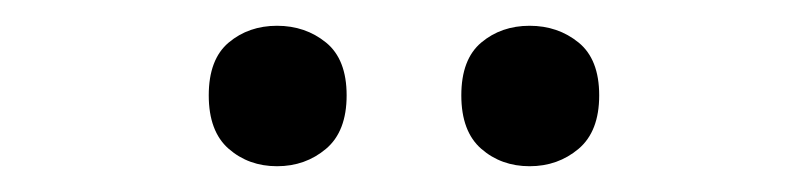

<svg xmlns="http://www.w3.org/2000/svg" viewBox="-20 -757 624 149"><path d="M142 -683Q142 -711 157.5 -724Q173 -737 195 -737Q217 -737 233 -724Q249 -711 249 -683Q249 -655 233 -641.5Q217 -628 195 -628Q173 -628 157.5 -641.5Q142 -655 142 -683ZM338 -683Q338 -711 353.5 -724Q369 -737 391 -737Q413 -737 429 -724Q445 -711 445 -683Q445 -655 429 -641.5Q413 -628 391 -628Q369 -628 353.5 -641.5Q338 -655 338 -683Z"/></svg>

Font: Noto Sans Symbols Medium
Style: Regular
Weight: 500
Version: Version 2.002